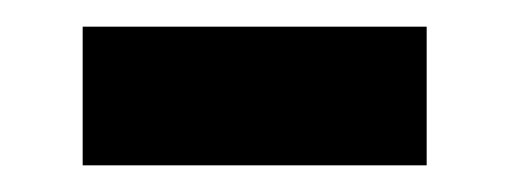

<svg xmlns="http://www.w3.org/2000/svg" viewBox="-20 -324 382 144"><path d="M300 -304H42V-200H300Z"/></svg>

Font: Falling Sky
Style: SeBd
Weight: 600
Designer: Paul D. Hunt
Foundry: Adobe Systems Incorporated
Version: Version 1.02